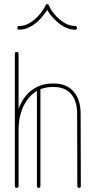

<svg xmlns="http://www.w3.org/2000/svg" viewBox="-20 -910 456 931"><path d="M70 -8Q70 1 61 1Q52 1 52 -8V-650Q52 -658 61 -658Q70 -658 70 -650V-382Q98 -459 161 -489Q164 -492 166 -491Q197 -505 231 -505H242Q303 -505 337 -466Q371 -427 371 -358L372 -8Q372 1 364 1Q355 1 355 -8L354 -358Q354 -421 324.5 -454.5Q295 -488 242 -488H231Q202 -488 176 -477V-8Q176 1 168 1Q159 1 159 -8V-469Q118 -445 94 -395.5Q70 -346 70 -278ZM201 -884Q203 -890 209 -890Q214 -890 217 -884Q225 -864 244.5 -840.5Q264 -817 290 -800.5Q316 -784 345 -784Q353 -784 353 -775Q353 -766 345 -766Q315 -766 288.5 -781.5Q262 -797 241 -819.5Q220 -842 209 -862Q197 -842 176.5 -819.5Q156 -797 129 -781.5Q102 -766 73 -766Q64 -766 64 -775Q64 -784 73 -784Q101 -784 127 -800.5Q153 -817 172.5 -840.5Q192 -864 201 -884Z"/></svg>

Font: Libertine Sup Thin
Style: Regular
Weight: 100
Designer: Bastien Sozeau
Foundry: NBR — Bastien Sozeau
Version: Version 2.003; ttfautohint (v1.8.4.7-5d5b);gftools[0.9.33]